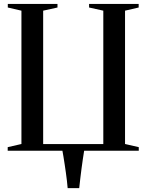

<svg xmlns="http://www.w3.org/2000/svg" viewBox="-20 -763 742 972"><path d="M381 189.5H322.5Q321 172 318.8 152Q316.5 132 313.5 111Q310.5 90 307.5 69.8Q304.5 49.5 301.5 31.5Q298.5 13.5 296 0H19V-18L88.5 -34V-709L19.5 -725V-743H271V-725L198.5 -709V-33.5H503V-709L431 -725V-743H682V-725L613 -709V-34L682.5 -18V0H406Q403 19 399.5 42Q396 65 392.8 90Q389.5 115 386.5 140.5Q383.5 166 381 189.5Z"/></svg>

Font: Merriweather 144pt
Style: Regular
Weight: 400
Version: Version 2.100